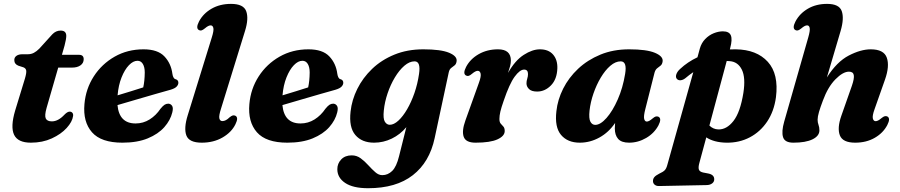

<svg xmlns="http://www.w3.org/2000/svg" viewBox="-20 -740 4755 1014"><path d="M103.5 -384.5 77 -393Q55.5 -401.5 55.5 -423Q55.5 -437 67 -445.2Q78.5 -453.5 98.5 -453.5H127Q144.5 -453.5 158.8 -461Q173 -468.5 187.5 -483L256 -558.5Q275 -578.5 300 -578.5Q330 -578.5 330 -550.5Q330 -543 327.8 -529.8Q325.5 -516.5 321 -499.5L307 -450.5H397.5Q422 -450.5 422 -427.5Q422 -407 405.2 -395Q388.5 -383 360.5 -383H287.5L226 -170Q214.5 -129.5 221.8 -114.2Q229 -99 254 -99Q287.5 -99 320.5 -134.5Q336 -150.5 348 -150.5Q357 -150.5 362.2 -144.2Q367.5 -138 366 -127.5Q362 -97 332.2 -64.2Q302.5 -31.5 253.5 -9Q204.5 13.5 143 13.5Q74.5 13.5 54.5 -28Q34.5 -69.5 60 -156L111.5 -324.5Q120.5 -355 118.5 -367.2Q116.5 -379.5 103.5 -384.5Z M890 -146.5Q880 -105 847.8 -68.5Q815.5 -32 760.2 -9.2Q705 13.5 626.5 13.5Q514 13.5 465.8 -41.5Q417.5 -96.5 426 -190.5Q433 -271 475.2 -336.5Q517.5 -402 585.5 -440.8Q653.5 -479.5 738 -479.5Q813 -479.5 848.2 -442.2Q883.5 -405 890.5 -350Q892 -339.5 895.8 -331.8Q899.5 -324 906.5 -322Q922 -318 922 -303Q922 -292.5 913 -282.8Q904 -273 880.5 -266Q851 -258 802 -243.8Q753 -229.5 698.8 -213.8Q644.5 -198 600.5 -185Q609.5 -88 696 -88Q736.5 -88 770.2 -109.2Q804 -130.5 827.5 -165.5Q840.5 -181.5 849.5 -187Q858.5 -192.5 869 -192.5Q881.5 -192 888.8 -181.2Q896 -170.5 890 -146.5ZM706 -419Q683.5 -419 661 -395.8Q638.5 -372.5 622 -331.2Q605.5 -290 601 -236.5Q634.5 -246.5 671.5 -258Q708.5 -269.5 736.5 -278.5Q744 -312 744.5 -357Q744.5 -385.5 734.5 -402.2Q724.5 -419 706 -419Z M1274 -576.5 1147.5 -167Q1135 -128.5 1138.5 -114.5Q1142 -100.5 1154.5 -100.5Q1172.5 -100.5 1192 -120Q1202.5 -128.5 1209 -130.2Q1215.5 -132 1222.5 -129Q1241.5 -120 1223.5 -84Q1203 -41.5 1155.5 -14Q1108 13.5 1045.5 13.5Q978.5 13.5 964.2 -24.8Q950 -63 971.5 -131.5L1098.5 -542Q1110 -578.5 1106.8 -592.2Q1103.5 -606 1092.5 -606Q1080.5 -606 1062.5 -590.5Q1051.5 -581.5 1044.5 -579.5Q1037.5 -577.5 1031 -581Q1012.5 -590.5 1031 -626.5Q1053 -668.5 1097.2 -694Q1141.5 -719.5 1200 -719.5Q1266 -719.5 1280.2 -681Q1294.5 -642.5 1274 -576.5Z M1761 -146.5Q1751 -105 1718.8 -68.5Q1686.5 -32 1631.2 -9.2Q1576 13.5 1497.5 13.5Q1385 13.5 1336.8 -41.5Q1288.5 -96.5 1297 -190.5Q1304 -271 1346.2 -336.5Q1388.5 -402 1456.5 -440.8Q1524.5 -479.5 1609 -479.5Q1684 -479.5 1719.2 -442.2Q1754.5 -405 1761.5 -350Q1763 -339.5 1766.8 -331.8Q1770.5 -324 1777.5 -322Q1793 -318 1793 -303Q1793 -292.5 1784 -282.8Q1775 -273 1751.5 -266Q1722 -258 1673 -243.8Q1624 -229.5 1569.8 -213.8Q1515.5 -198 1471.5 -185Q1480.5 -88 1567 -88Q1607.5 -88 1641.2 -109.2Q1675 -130.5 1698.5 -165.5Q1711.5 -181.5 1720.5 -187Q1729.5 -192.5 1740 -192.5Q1752.5 -192 1759.8 -181.2Q1767 -170.5 1761 -146.5ZM1577 -419Q1554.5 -419 1532 -395.8Q1509.5 -372.5 1493 -331.2Q1476.5 -290 1472 -236.5Q1505.5 -246.5 1542.5 -258Q1579.5 -269.5 1607.5 -278.5Q1615 -312 1615.5 -357Q1615.5 -385.5 1605.5 -402.2Q1595.5 -419 1577 -419Z M2275.5 -10.5Q2248.5 116.5 2160.2 185.2Q2072 254 1924 254Q1844.5 254 1803 226.2Q1761.5 198.5 1761.5 153.5Q1761.5 123.5 1782 102Q1802.5 80.5 1837.5 80.5Q1864 80.5 1885.2 96.2Q1906.5 112 1925.2 132.8Q1944 153.5 1961.8 169.2Q1979.5 185 1999 185Q2028.5 185 2051.2 162.8Q2074 140.5 2087.5 85L2126 -68.5Q2093.5 -29.5 2049 -8Q2004.5 13.5 1955.5 13.5Q1891 13.5 1856.5 -27.2Q1822 -68 1831.5 -151Q1838 -212 1867 -270.5Q1896 -329 1945.2 -376.2Q1994.5 -423.5 2062.8 -451.5Q2131 -479.5 2215.5 -479.5Q2308 -479.5 2351.5 -461.5Q2395 -443.5 2391.5 -417Q2389.5 -401.5 2380.8 -394.8Q2372 -388 2362.8 -381Q2353.5 -374 2350 -358ZM2007 -156.5Q2002.5 -113.5 2012.5 -97.2Q2022.5 -81 2038.5 -81Q2060 -81 2084 -103Q2108 -125 2130 -162.8Q2152 -200.5 2168.8 -248.8Q2185.5 -297 2193 -349.5Q2203 -416 2169.5 -416Q2142.5 -416 2115.5 -392.8Q2088.5 -369.5 2065.5 -331.2Q2042.5 -293 2027 -247.2Q2011.5 -201.5 2007 -156.5Z M2441.5 -341Q2423 -350.5 2441.5 -386.5Q2463.5 -428.5 2508.2 -454Q2553 -479.5 2610 -479.5Q2678 -479.5 2678 -420.5Q2678 -406.5 2673.8 -390Q2669.5 -373.5 2663 -355Q2700.5 -421 2746 -450.2Q2791.5 -479.5 2831.5 -479.5Q2877 -479.5 2901 -451.8Q2925 -424 2923.5 -379Q2921.5 -321.5 2889.8 -289Q2858 -256.5 2817 -256.5Q2787 -256.5 2773.8 -269.8Q2760.5 -283 2760.5 -299.5Q2760.5 -312.5 2764.5 -324.5Q2768.5 -336.5 2768.5 -349Q2768.5 -372.5 2748 -372.5Q2725.5 -372.5 2698 -335Q2670.5 -297.5 2640 -207.5Q2627.5 -172 2622.5 -150.5Q2617.5 -129 2617.5 -111.5Q2617.5 -95 2624.5 -87Q2631.5 -79 2638.5 -71.5Q2645.5 -64 2645.5 -48Q2645.5 -21.5 2607.2 -4Q2569 13.5 2491.5 13.5Q2440 13.5 2429 -17.5Q2418 -48.5 2438 -104L2509 -302Q2522 -337.5 2518.2 -351.8Q2514.5 -366 2503 -366Q2491.5 -366 2473 -350.5Q2462.5 -341.5 2455.5 -339.5Q2448.5 -337.5 2441.5 -341Z M3388 -163.5Q3378.5 -126.5 3382 -112.2Q3385.5 -98 3396 -98Q3407.5 -98 3426 -114Q3436.5 -123 3443.5 -124.8Q3450.5 -126.5 3457.5 -123.5Q3476 -114 3457.5 -78Q3435.5 -36.5 3392.8 -11.5Q3350 13.5 3302.5 13.5Q3262 13.5 3244.5 -6.5Q3227 -26.5 3227 -62Q3227 -75.5 3228.5 -90.5Q3195 -41 3145.8 -13.8Q3096.5 13.5 3042 13.5Q2977.5 13.5 2943 -27.5Q2908.5 -68.5 2918.5 -153Q2925 -213.5 2954.2 -271.8Q2983.5 -330 3033.2 -376.8Q3083 -423.5 3150.8 -451.5Q3218.5 -479.5 3302.5 -479.5Q3395 -479.5 3439 -461Q3483 -442.5 3479.5 -416Q3477.5 -400.5 3468.8 -393.5Q3460 -386.5 3450.8 -379.5Q3441.5 -372.5 3437 -357ZM3093.5 -156Q3089 -113.5 3098.2 -97Q3107.5 -80.5 3123.5 -80.5Q3151 -80.5 3183.2 -117Q3215.5 -153.5 3242.5 -214.8Q3269.5 -276 3281.5 -350Q3292.5 -416 3258 -416Q3230.5 -416 3203.2 -392.5Q3176 -369 3153 -330.5Q3130 -292 3114.2 -246.2Q3098.5 -200.5 3093.5 -156Z M3599.5 -327Q3587.5 -317.5 3574.8 -316.2Q3562 -315 3554.5 -323.5Q3547 -332.5 3551.8 -347.2Q3556.5 -362 3572 -376Q3611.5 -413 3663.5 -437.5L3676 -483.5Q3684.5 -513.5 3704.5 -534Q3724.5 -554.5 3749.5 -564.5Q3774.5 -574.5 3797.5 -574.5Q3831 -574.5 3839.8 -553Q3848.5 -531.5 3836.5 -487L3834.5 -479Q3850 -479.5 3866 -479.5Q3976.5 -478 4035 -413.5Q4093.5 -349 4078 -226.5Q4068 -152.5 4031.8 -98.2Q3995.5 -44 3940 -14.8Q3884.5 14.5 3816.5 13.5Q3783.5 13 3756.5 5.8Q3729.5 -1.5 3710 -14.5L3673.5 120.5Q3667 144 3671 155.5Q3675 167 3693 171L3721.5 176.5Q3752 183 3752 206.5Q3752.5 220 3740.8 228.8Q3729 237.5 3710.5 237.5L3461 242.5Q3446.5 243 3437.5 235.5Q3428.5 228 3428.5 216Q3428.5 204.5 3435.5 195.8Q3442.5 187 3461 177.5Q3482 168 3490.5 159.2Q3499 150.5 3504 132L3641.5 -359Q3620 -344.5 3599.5 -327ZM3773 -56.5Q3817.5 -55 3853.5 -101Q3889.5 -147 3906 -249.5Q3918.5 -330 3898 -371.8Q3877.5 -413.5 3834.5 -417Q3826.5 -418 3818 -418L3726.5 -77Q3746 -57.5 3773 -56.5Z M4666 -79.5Q4644 -37.5 4599.5 -12Q4555 13.5 4496.5 13.5Q4430.5 13.5 4415.5 -25.2Q4400.5 -64 4423.5 -129L4479 -287Q4492.5 -326 4489 -343.8Q4485.5 -361.5 4463.5 -361.5Q4432 -361.5 4392.2 -321.2Q4352.5 -281 4326 -209Q4312.5 -173.5 4305.2 -148.5Q4298 -123.5 4298 -108Q4298 -93 4302.8 -80.5Q4307.5 -68 4307.5 -51.5Q4307.5 -22 4271.2 -4.2Q4235 13.5 4170 13.5Q4124.5 13.5 4115.5 -15.8Q4106.5 -45 4121.5 -97.5L4248.5 -542Q4259 -578.5 4256.2 -592.2Q4253.5 -606 4242.5 -606Q4230.5 -606 4212.5 -590.5Q4201.5 -581.5 4194.5 -579.5Q4187.5 -577.5 4181 -581Q4162.5 -590.5 4181 -626.5Q4203 -668.5 4246.5 -694Q4290 -719.5 4348 -719.5Q4412 -719.5 4425.5 -681.2Q4439 -643 4419.5 -576.5L4347 -331Q4399.5 -414 4462.8 -446.8Q4526 -479.5 4578.5 -479.5Q4648 -479.5 4663.5 -435.2Q4679 -391 4654 -320L4599 -164Q4586 -128 4589.8 -114Q4593.5 -100 4604.5 -100Q4616.5 -100 4634.5 -115.5Q4645.5 -124.5 4652.5 -126.2Q4659.5 -128 4666 -125Q4684.5 -115.5 4666 -79.5Z"/></svg>

Font: Fraunces 9pt
Style: Bold Italic
Weight: 700
Italic angle: -16°
Version: Version 1.000;[b76b70a41]